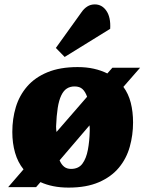

<svg xmlns="http://www.w3.org/2000/svg" viewBox="-20 -837 661 873"><path d="M17 14 87 -67Q61 -99 48.5 -142.5Q36 -186 36 -237Q36 -297 52 -350Q68 -403 103.5 -444Q139 -485 196 -508.5Q253 -532 333 -532Q373 -532 406.5 -524.5Q440 -517 468 -503L491 -529H617L541 -442Q564 -411 574.5 -370Q585 -329 585 -280Q585 -223 570 -169.5Q555 -116 520.5 -74.5Q486 -33 429.5 -8.5Q373 16 292 16Q254 16 222 9.5Q190 3 164 -9L144 14ZM303 -69Q337 -69 354.5 -92.5Q372 -116 379.5 -155.5Q387 -195 388 -241Q388 -248 388 -254.5Q388 -261 387 -267L251 -108Q259 -89 271.5 -79Q284 -69 303 -69ZM237 -237 376 -397Q368 -420 355 -432Q342 -444 319 -444Q299 -444 284 -434.5Q269 -425 258.5 -403Q248 -381 242.5 -346.5Q237 -312 235 -262Q235 -255 235.5 -249Q236 -243 237 -237ZM351 -782Q362 -798 377 -807.5Q392 -817 411 -817Q444 -817 464 -787.5Q484 -758 481 -706L274 -578L234 -619Z"/></svg>

Font: Literata ExtraBold
Style: Italic
Weight: 800
Italic angle: -2°
Designer: Latin by Veronika Burian and Jose Scaglione. Greek by Irene Vlachou. Cyrillic by Vera Evstafieva
Foundry: TypeTogether
Version: Version 3.002